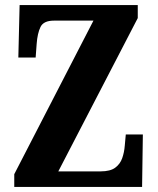

<svg xmlns="http://www.w3.org/2000/svg" viewBox="-20 -734 619 754"><path d="M36 0V-50L347 -653H192Q151 -653 139 -628Q127 -603 124 -562L120 -508H52L57 -714H521V-663L209 -61H375Q413 -61 432.5 -75.5Q452 -90 460 -113Q468 -136 470 -162L474 -206H541L538 0Z"/></svg>

Font: Noto Serif Ethiopic ExtraCondensed ExtraBold
Style: Regular
Weight: 800
Width: 2
Designer: Monotype Design Team
Foundry: Monotype Imaging Inc.
Version: Version 2.102; ttfautohint (v1.8.4.7-5d5b)